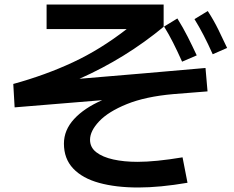

<svg xmlns="http://www.w3.org/2000/svg" viewBox="-20 -780 1040 853"><path d="M45 -303 39 -407Q181 -446 303.5 -503Q426 -560 543 -651H187V-760H707V-661Q538 -521 333 -430Q474 -442 617.5 -454Q761 -466 893 -478L902 -374Q864 -371 826.5 -368Q789 -365 751 -362Q626 -351 543.5 -317.5Q461 -284 420.5 -241Q380 -198 380 -159Q380 -125 408 -103.5Q436 -82 483.5 -71.5Q531 -61 591 -61Q631 -61 681 -66Q731 -71 791 -81L813 32Q690 53 594 53Q495 53 420.5 32.5Q346 12 305 -31.5Q264 -75 264 -142Q264 -202 309 -251Q354 -300 434 -335Q337 -327 239.5 -319Q142 -311 45 -303ZM925 -539Q904 -586 884.5 -623.5Q865 -661 844 -695L903 -731Q929 -691 949.5 -649.5Q970 -608 989 -567ZM789 -506Q768 -553 749 -590.5Q730 -628 709 -662L768 -698Q793 -658 814 -616.5Q835 -575 854 -534Z"/></svg>

Font: Murecho Medium
Style: Regular
Weight: 500
Designer: Neil Summerour
Foundry: Positype
Version: Version 1.010; ttfautohint (v1.8.3)